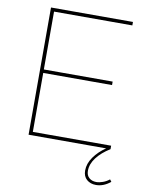

<svg xmlns="http://www.w3.org/2000/svg" viewBox="-97 -765 784 1036"><g transform="rotate(10 295.0 -246.5)"><path d="M97 -697H546V-678H117V-361H494V-342H117V-19H546V0Q499 29 472.5 64Q446 99 446 136Q446 161 461.5 174.5Q477 188 501 188Q517 188 536.5 181Q556 174 572 161L581 173Q543 204 502 204Q471 204 451 186.5Q431 169 431 137Q431 99 456.5 63Q482 27 522 0H97Z"/></g></svg>

Font: Hanken Grotesk Thin
Style: Regular
Weight: 100
Designer: Alfredo Marco Pradil
Foundry: Hanken Design Co.
Version: Version 3.014